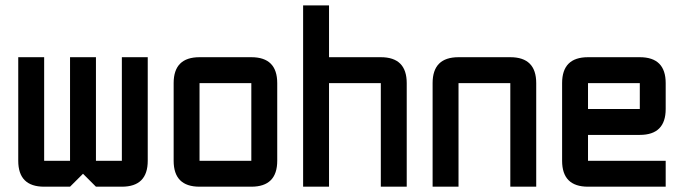

<svg xmlns="http://www.w3.org/2000/svg" viewBox="-20 -704 2579 724"><path d="M244.1 -488.3H341.8V-97.7H439.5V-488.3H537.1V-97.7Q537.1 0 439.5 0H341.8L293 -48.8L244.1 0H146.5Q48.8 0 48.8 -97.7V-488.3H146.5V-97.7H244.1Z M927.7 0H732.4Q634.8 0 634.8 -97.7V-390.6Q634.8 -488.3 732.4 -488.3H927.7Q1025.4 -488.3 1025.4 -390.6V-97.7Q1025.4 0 927.7 0ZM927.7 -97.7V-390.6H732.4V-97.7Z M1123 -683.6H1220.7V-488.3H1416Q1513.7 -488.3 1513.7 -390.6V0H1416V-390.6H1220.7V0H1123Z M1904.3 -390.6H1709V0H1611.3V-390.6Q1611.3 -488.3 1709 -488.3H1904.3Q2002 -488.3 2002 -390.6V0H1904.3Z M2197.3 -488.3H2392.6Q2490.2 -488.3 2490.2 -390.6V-293Q2490.2 -195.3 2392.6 -195.3H2197.3V-97.7H2490.2V0H2197.3Q2099.6 0 2099.6 -97.7V-390.6Q2099.6 -488.3 2197.3 -488.3ZM2392.6 -390.6H2197.3V-293H2392.6Z"/></svg>

Font: BabelStone Runic Long Branch
Style: Regular
Weight: 400
Designer: Andrew West
Foundry: BabelStone
Version: Version 3.002 March 14, 2022